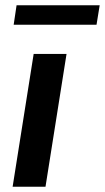

<svg xmlns="http://www.w3.org/2000/svg" viewBox="-20 -710 399 730"><path d="M28 0 108 -505H233L153 0ZM32 -616 43 -690H359L347 -616Z"/></svg>

Font: Mulish ExtraLight
Style: Italic
Weight: 200
Italic angle: -9°
Designer: Vernon Adams
Foundry: Vernon Adams
Version: Version 3.603